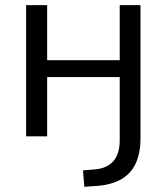

<svg xmlns="http://www.w3.org/2000/svg" viewBox="-20 -522 638 735"><path d="M302.9 193 297.6 130.1 342.5 126.6Q389.8 122.6 414.1 94.8Q438.3 67 438.3 15V-226.9H160.5V0H80V-502.3H160.5V-291.6H438.3V-502.3H517.8V6.9Q517.8 64 499.7 103.3Q481.5 142.7 443.8 164.4Q406.2 186.1 347.4 190Z"/></svg>

Font: Mulish ExtraLight
Style: Regular
Weight: 200
Designer: Vernon Adams
Foundry: Vernon Adams
Version: Version 3.603